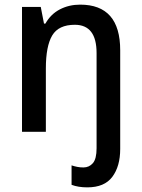

<svg xmlns="http://www.w3.org/2000/svg" viewBox="-20 -569 611 829"><path d="M357 240Q318 240 289 229V145Q301 149 313.5 151.5Q326 154 340 154Q365 154 381 135.5Q397 117 397 71V-340Q397 -462 303 -462Q233 -462 205.5 -416Q178 -370 178 -273V0H75V-539H156L170 -467H176Q199 -508 238.5 -528.5Q278 -549 326 -549Q499 -549 499 -352V74Q499 149 465 194.5Q431 240 357 240Z"/></svg>

Font: Noto Sans Thai SemCond Med
Style: Regular
Weight: 500
Width: 4
Designer: Monotype Design Team
Foundry: Monotype Imaging Inc.
Version: Version 2.002; ttfautohint (v1.8.4.7-5d5b)